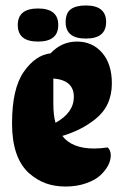

<svg xmlns="http://www.w3.org/2000/svg" viewBox="-20 -682 445 702"><path d="M87 -48Q24 -104 24 -231Q24 -358 67 -419.5Q110 -481 165 -487Q205 -530 261.5 -530Q318 -530 353.5 -489Q389 -448 389 -377Q389 -294 328 -246Q278 -206 208 -185Q243 -139 324 -139Q347 -139 374 -143Q385 -132 385 -114Q385 -96 375.5 -77.5Q366 -59 347.5 -41.5Q329 -24 295 -12Q261 0 220.5 0Q180 0 148 -11.5Q116 -23 87 -48ZM175 -395V-305Q175 -260 183 -233Q250 -270 250 -328Q250 -389 175 -395ZM220 -601Q220 -634 238.5 -648Q257 -662 294 -662Q368 -662 368 -601.5Q368 -541 294 -541Q220 -541 220 -601ZM119 -651Q193 -651 193 -590.5Q193 -530 119 -530Q45 -530 45 -590.5Q45 -651 119 -651Z"/></svg>

Font: Chela One Cyrilic
Style: Regular
Weight: 400
Designer: Miguel Hernandez
Foundry: LatinoType
Version: Version 1.001